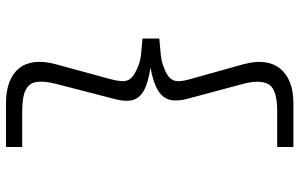

<svg xmlns="http://www.w3.org/2000/svg" viewBox="-199 -674 998 640"><g transform="rotate(90 300.0 -354.0)"><path d="M324 125Q283.5 125 254 113.8Q224.5 102.5 207.5 81.2Q190.5 60 187 29.2Q183.5 -1.5 194 -40.5L243.5 -222Q254.5 -262 248 -279.5Q241.5 -297 213.5 -310Q200 -316.5 188.2 -320Q176.5 -323.5 158.8 -325.5Q141 -327.5 108.5 -330V-386Q144 -389 160.8 -390.8Q177.5 -392.5 187.8 -395.5Q198 -398.5 213 -404.5Q238 -414.5 246.8 -431.2Q255.5 -448 244 -488L194 -667Q183.5 -705.5 187.2 -736Q191 -766.5 208.2 -788.2Q225.5 -810 254.8 -821.5Q284 -833 324 -833H470V-779H351Q277 -779 260.8 -750Q244.5 -721 260 -664L309 -481Q318.5 -447 313 -422.5Q307.5 -398 282 -382Q256.5 -366 205.5 -356.5Q256.5 -349 282 -334.5Q307.5 -320 313.5 -297.2Q319.5 -274.5 311 -241L260 -43.5Q250 -5 252.8 20.5Q255.5 46 278.2 58.5Q301 71 351 71H470V125Z"/></g></svg>

Font: Spline Sans Mono Light
Style: Regular
Weight: 300
Monospace: yes
Version: Version 1.004